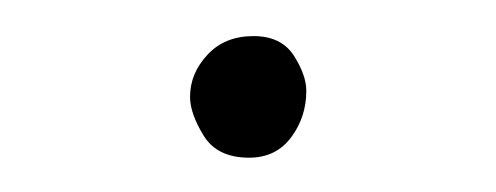

<svg xmlns="http://www.w3.org/2000/svg" viewBox="-20 -97 279 108"><path d="M86.9 -42.5Q86.9 -55.7 96.7 -66.2Q106.4 -76.7 122.6 -76.7Q138.2 -76.7 145.3 -65.7Q152.3 -54.7 152.3 -45.9Q152.3 -31.2 143.8 -19.8Q135.3 -8.3 120.1 -8.3Q102.1 -8.3 94.5 -20.8Q86.9 -33.2 86.9 -42.5Z"/></svg>

Font: Mikhak-FD ExtraLight
Style: Regular
Weight: 200
Designer: Amin Abedi
Version: Version 3.2